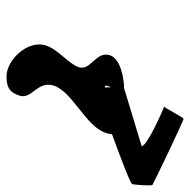

<svg xmlns="http://www.w3.org/2000/svg" viewBox="-17 -661 582 588"><g transform="rotate(90 274.0 -367.0)"><path d="M149 -412C136 -370 197 -354 186 -318C176 -286 131 -254 119 -216C102 -160 164 -96 214 -96C246 -96 263 -104 273 -136C285 -174 227 -190 242 -240C260 -298 368 -339 387 -400C389 -406 391 -413 391 -419C465 -446 542 -475 544 -481C546 -489 550 -543 546 -543C540 -547 351 -638 344 -638C339 -638 310 -578 306 -579C310 -578 424 -529 428 -510L250 -456C223 -456 159 -446 149 -412ZM247 -416C247 -416 247 -411 248 -397C237 -397 245 -408 247 -416ZM306 -579Z"/></g></svg>

Font: Alpina
Style: Obl
Weight: 400
Version: Version 0.9